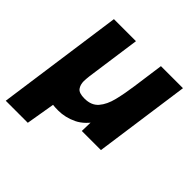

<svg xmlns="http://www.w3.org/2000/svg" viewBox="-181 -633 930 930"><g transform="rotate(45 283.5 -168.0)"><path d="M-9 157 82 -493H233L194 -215Q193 -205 192 -195Q191 -185 191 -178Q191 -153 203 -136.5Q215 -120 253 -120Q300 -120 325 -149Q350 -178 362 -227Q374 -276 382 -334L404 -493H555L486 0H355L358 -114L380 -91Q344 -33 298 -11Q252 11 204 11Q192 11 183.5 10.5Q175 10 167 9L142 157Z"/></g></svg>

Font: Hanken Grotesk Black
Style: Italic
Weight: 900
Italic angle: -8°
Designer: Alfredo Marco Pradil
Foundry: Hanken Design Co.
Version: Version 3.013